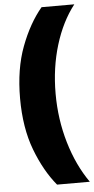

<svg xmlns="http://www.w3.org/2000/svg" viewBox="-61 -766 480 981"><g transform="rotate(-5 179.5 -275.0)"><path d="M191 180Q127 103 84 -10.5Q41 -124 41 -275Q41 -426 84 -540Q127 -654 191 -730H359Q295 -648 259.5 -532Q224 -416 224 -283Q224 -152 259.5 -31.5Q295 89 359 180Z"/></g></svg>

Font: MuseoModerno Thin Black
Style: Regular
Weight: 900
Version: Version 1.002